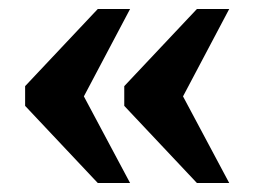

<svg xmlns="http://www.w3.org/2000/svg" viewBox="-20 -479 567 428"><path d="M141 -215 142 -311 270 -71H198L36 -243V-287L198 -459H270ZM362 -215 363 -311 491 -71H419L257 -243V-287L419 -459H491Z"/></svg>

Font: Roboto Serif 28pt SemiBold
Style: Regular
Weight: 600
Designer: Greg Gazdowicz
Foundry: Commercial Type
Version: Version 1.008